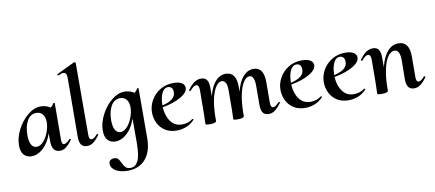

<svg xmlns="http://www.w3.org/2000/svg" viewBox="-83 -1053 3769 1663"><g transform="rotate(-10 1801.5 -222.0)"><path d="M476 -78Q479 -78 482 -74.5Q485 -71 484 -69Q456 -30 430 -10.5Q404 9 377 9Q341 9 323 -15Q305 -39 305 -89V-157Q278 -77 229 -32Q180 13 125 13Q84 13 58.5 -14.5Q33 -42 33 -99Q33 -165 69 -235.5Q105 -306 161.5 -352.5Q218 -399 277 -399Q298 -399 320.5 -392.5Q343 -386 361 -373Q380 -388 389 -407Q391 -409 393 -409Q396 -409 399.5 -407Q403 -405 402 -404L400 -89Q399 -66 404.5 -54Q410 -42 421 -42Q431 -42 445 -51.5Q459 -61 473 -77Q474 -78 476 -78ZM305 -256Q305 -300 284.5 -325Q264 -350 229 -350Q178 -350 149 -300.5Q120 -251 120 -172Q121 -113 138 -86.5Q155 -60 182 -60Q215 -60 243.5 -92Q272 -124 288.5 -170.5Q305 -217 305 -256Z M547 -89 550 -589Q551 -621 544 -635.5Q537 -650 520 -650Q502 -650 476 -637H474Q469 -637 467.5 -642.5Q466 -648 470 -649L627 -725H629Q633 -725 637 -722Q641 -719 641 -717L640 -89Q638 -42 663 -42Q673 -42 685.5 -51Q698 -60 714 -77Q716 -79 718 -79Q721 -79 723.5 -75.5Q726 -72 725 -69Q695 -28 670 -9.5Q645 9 614 9Q578 9 562 -15.5Q546 -40 547 -89Z M1131 -409Q1134 -409 1136.5 -407.5Q1139 -406 1139 -404L1138 33Q1137 151 1080.5 216Q1024 281 924 281Q859 281 818.5 256.5Q778 232 778 193Q778 174 791.5 164Q805 154 824 154Q847 154 858.5 166Q870 178 882 204Q895 232 909 246.5Q923 261 953 261Q994 261 1017.5 217.5Q1041 174 1042 56V-157Q1015 -77 966 -32Q917 13 862 13Q821 13 795.5 -14.5Q770 -42 770 -99Q770 -165 806 -235.5Q842 -306 898.5 -352.5Q955 -399 1014 -399Q1035 -399 1057.5 -392.5Q1080 -386 1098 -373Q1117 -388 1126 -407Q1128 -409 1131 -409ZM1042 -256Q1042 -300 1021.5 -325Q1001 -350 966 -350Q915 -350 886 -300.5Q857 -251 857 -172Q858 -113 875 -86.5Q892 -60 919 -60Q952 -60 980.5 -92Q1009 -124 1025.5 -170.5Q1042 -217 1042 -256Z M1553 -63Q1556 -63 1559 -60Q1562 -57 1560 -55Q1528 -20 1487 -4Q1446 12 1403 12Q1343 12 1301 -15Q1259 -42 1238 -86Q1217 -130 1217 -180Q1217 -234 1245 -284.5Q1273 -335 1324.5 -367Q1376 -399 1443 -399Q1488 -399 1513.5 -385Q1539 -371 1542 -345Q1546 -301 1480 -263Q1414 -225 1317 -208Q1321 -131 1357.5 -81.5Q1394 -32 1457 -32Q1481 -32 1506 -39.5Q1531 -47 1551 -63ZM1317 -224Q1438 -252 1434 -324Q1434 -346 1422.5 -359Q1411 -372 1391 -372Q1356 -372 1336.5 -330.5Q1317 -289 1317 -224Z M2316 -79Q2319 -79 2321.5 -75.5Q2324 -72 2323 -69Q2292 -28 2267.5 -9.5Q2243 9 2212 9Q2175 9 2159.5 -15.5Q2144 -40 2145 -89L2146 -248Q2146 -342 2103 -342Q2076 -342 2052 -308.5Q2028 -275 2012.5 -207.5Q1997 -140 1995 -45V-12Q1995 8 1938 8Q1904 8 1900 0L1901 -20Q1903 -50 1903 -74L1904 -250Q1905 -297 1892.5 -319.5Q1880 -342 1858 -342Q1831 -342 1807 -307.5Q1783 -273 1768 -208Q1753 -143 1751 -54V-12Q1751 -3 1736.5 2.5Q1722 8 1693 8Q1658 8 1656 0V-23Q1658 -51 1658 -74L1660 -297Q1660 -346 1634 -346Q1612 -346 1579 -306Q1577 -304 1575 -304Q1572 -304 1569.5 -307.5Q1567 -311 1568 -315Q1598 -357 1626 -376Q1654 -395 1685 -395Q1720 -395 1735.5 -373.5Q1751 -352 1752 -309V-228Q1772 -310 1811.5 -354.5Q1851 -399 1904 -399Q1948 -399 1972 -367Q1996 -335 1996 -269V-225Q2016 -309 2055.5 -354Q2095 -399 2147 -399Q2238 -399 2238 -267L2237 -89Q2236 -42 2261 -42Q2271 -42 2282.5 -50.5Q2294 -59 2312 -77Q2314 -79 2316 -79Z M2683 -63Q2686 -63 2689 -60Q2692 -57 2690 -55Q2658 -20 2617 -4Q2576 12 2533 12Q2473 12 2431 -15Q2389 -42 2368 -86Q2347 -130 2347 -180Q2347 -234 2375 -284.5Q2403 -335 2454.5 -367Q2506 -399 2573 -399Q2618 -399 2643.5 -385Q2669 -371 2672 -345Q2676 -301 2610 -263Q2544 -225 2447 -208Q2451 -131 2487.5 -81.5Q2524 -32 2587 -32Q2611 -32 2636 -39.5Q2661 -47 2681 -63ZM2447 -224Q2568 -252 2564 -324Q2564 -346 2552.5 -359Q2541 -372 2521 -372Q2486 -372 2466.5 -330.5Q2447 -289 2447 -224Z M3064 -63Q3067 -63 3070 -60Q3073 -57 3071 -55Q3039 -20 2998 -4Q2957 12 2914 12Q2854 12 2812 -15Q2770 -42 2749 -86Q2728 -130 2728 -180Q2728 -234 2756 -284.5Q2784 -335 2835.5 -367Q2887 -399 2954 -399Q2999 -399 3024.5 -385Q3050 -371 3053 -345Q3057 -301 2991 -263Q2925 -225 2828 -208Q2832 -131 2868.5 -81.5Q2905 -32 2968 -32Q2992 -32 3017 -39.5Q3042 -47 3062 -63ZM2828 -224Q2949 -252 2945 -324Q2945 -346 2933.5 -359Q2922 -372 2902 -372Q2867 -372 2847.5 -330.5Q2828 -289 2828 -224Z M3594 -79Q3598 -79 3601 -75.5Q3604 -72 3602 -69Q3572 -28 3547 -9.5Q3522 9 3491 9Q3455 9 3439 -15.5Q3423 -40 3424 -89L3426 -248Q3426 -342 3378 -342Q3346 -342 3320 -306Q3294 -270 3278.5 -199.5Q3263 -129 3262 -32V-12Q3262 -3 3247.5 2.5Q3233 8 3204 8Q3169 8 3167 0V-23Q3169 -51 3169 -74L3171 -297Q3171 -346 3145 -346Q3123 -346 3090 -306Q3089 -305 3087 -305Q3083 -305 3080 -308.5Q3077 -312 3079 -315Q3109 -357 3137 -376Q3165 -395 3196 -395Q3231 -395 3246.5 -373.5Q3262 -352 3263 -309V-217Q3284 -304 3325 -351.5Q3366 -399 3422 -399Q3518 -399 3518 -267L3517 -89Q3516 -42 3540 -42Q3551 -42 3562.5 -51Q3574 -60 3590 -77Z"/></g></svg>

Font: Cormorant Upright
Style: Bold
Weight: 700
Designer: Christian Thalmann (Catharsis Fonts)
Foundry: Catharsis Fonts
Version: Version 3.302